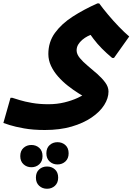

<svg xmlns="http://www.w3.org/2000/svg" viewBox="-57 -514 802 1149"><path d="M211.5 264Q140.6 264 86.9 254.3Q33.3 244.7 1.4 234.5Q-30.5 224.3 -36.8 221.9L5.9 71.3H16.7Q30.1 75.5 60.2 84.8Q90.2 94.2 134.5 101.9Q178.8 109.7 233 109.7Q283.3 109.7 328 98.9Q372.6 88.2 408.9 71.3Q445.3 54.5 469.5 36.9L473.5 79.7Q446.7 65.4 414.2 45.1Q381.8 24.8 349.5 -0.5Q317.3 -25.8 290.8 -55.8Q264.3 -85.8 248.3 -119.8Q232.3 -153.8 232.3 -190.8Q232.3 -262.7 271.8 -317.1Q311.2 -371.4 377.7 -414.4Q444.2 -457.3 525.9 -493.6H536.7Q559.3 -462.6 590.1 -425.9Q620.9 -389.1 653.8 -355Q686.7 -320.8 716.3 -295.6L625.1 -167.2H614.3Q580.4 -195.6 553 -223.2Q525.5 -250.9 502.2 -281.8Q478.8 -312.8 454.7 -349.3L517.2 -309.1Q511 -311.6 497.1 -308.5Q483.2 -305.5 467.2 -297.1Q451.1 -288.8 435.9 -276.1Q420.7 -263.5 411.1 -247.5Q401.5 -231.5 401.5 -212.4Q401.5 -190 420.7 -166.7Q439.9 -143.3 468.4 -119.9Q496.9 -96.4 525.4 -71.2Q553.9 -45.9 573.1 -19.9Q592.3 6.2 592.3 33.9Q592.3 73.9 566.6 114.6Q540.9 155.3 491.3 189.1Q441.7 223 371.6 243.5Q301.4 264 211.5 264ZM220.5 403.5Q220.5 371.8 239.9 354.4Q259.2 336.9 287.1 336.9Q315 336.9 334.4 354.4Q353.7 371.8 353.7 403.5Q353.7 434.5 334.4 452.3Q315 470.1 287.1 470.1Q259.2 470.1 239.9 452.3Q220.5 434.5 220.5 403.5ZM64.3 420.2Q64.3 388.5 83.7 371.1Q103 353.6 130.9 353.6Q158.8 353.6 178.2 371.1Q197.5 388.5 197.5 420.2Q197.5 451.2 178.2 469Q158.8 486.8 130.9 486.8Q103 486.8 83.7 469Q64.3 451.2 64.3 420.2ZM157.9 549Q157.9 517.3 177.3 499.9Q196.6 482.4 224.5 482.4Q252.4 482.4 271.8 499.9Q291.1 517.3 291.1 549Q291.1 580 271.8 597.8Q252.4 615.6 224.5 615.6Q196.6 615.6 177.3 597.8Q157.9 580 157.9 549Z"/></svg>

Font: Kufam
Style: Italic
Weight: 400
Italic angle: -11°
Designer: Artur Schmal
Foundry: Original Type
Version: Version 1.301; ttfautohint (v1.8.3)